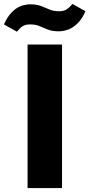

<svg xmlns="http://www.w3.org/2000/svg" viewBox="-86 -955 454 975"><path d="M54 0V-729H229V0ZM213 -796Q179 -796 156.5 -805Q134 -814 114.5 -822.5Q95 -831 67 -831Q43 -831 29 -822Q15 -813 0 -794L-66 -831Q-48 -871 -25.5 -893.5Q-3 -916 21 -924.5Q45 -933 68 -933Q100 -933 122 -924.5Q144 -916 165 -907Q186 -898 213 -898Q238 -898 252.5 -907.5Q267 -917 282 -935L348 -898Q331 -859 308 -836.5Q285 -814 260.5 -805Q236 -796 213 -796Z"/></svg>

Font: Mona Sans Expanded
Style: Bold
Weight: 700
Width: 7
Designer: Deni Anggara
Foundry: GitHub
Version: Version 2.000